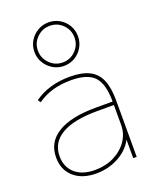

<svg xmlns="http://www.w3.org/2000/svg" viewBox="-156 -935 841 1036"><g transform="rotate(-20 264.5 -417.5)"><path d="M216 10Q135 10 87.5 -32Q40 -74 40 -145Q40 -233 115.5 -279Q191 -325 334 -325H430Q430 -426 391 -468Q352 -510 257 -510Q200 -510 152.5 -496.5Q105 -483 64 -454L53 -470Q97 -501 148 -515.5Q199 -530 257 -530Q326 -530 368.5 -509Q411 -488 430.5 -443Q450 -398 450 -325V0H430V-104H429Q401 -52 343 -21Q285 10 216 10ZM216 -10Q276 -10 324.5 -34Q373 -58 401.5 -99Q430 -140 430 -190V-305H334Q199 -305 129.5 -264Q60 -223 60 -145Q60 -83 101.5 -46.5Q143 -10 216 -10ZM250 -595Q216 -595 187.5 -612Q159 -629 142 -657.5Q125 -686 125 -720Q125 -755 142 -783Q159 -811 187.5 -828Q216 -845 250 -845Q285 -845 313.5 -828Q342 -811 358.5 -783Q375 -755 375 -720Q375 -686 358.5 -657.5Q342 -629 313.5 -612Q285 -595 250 -595ZM250 -615Q294 -615 324.5 -646Q355 -677 355 -720Q355 -764 324.5 -794.5Q294 -825 250 -825Q207 -825 176 -794.5Q145 -764 145 -720Q145 -677 176 -646Q207 -615 250 -615Z"/></g></svg>

Font: M PLUS 2 Thin Thin
Style: Regular
Weight: 250
Version: Version 1.001